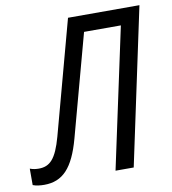

<svg xmlns="http://www.w3.org/2000/svg" viewBox="-125 -785 775 863"><g transform="rotate(-10 262.5 -353.5)"><path d="M8 7C93 7 142 -46 177 -174L303 -639H471L334 0H417L569 -714H243L103 -196C76 -98 47 -69 -4 -69C-18 -69 -31 -71 -44 -76V-1C-29 5 -10 7 8 7Z"/></g></svg>

Font: Noto Sans Condensed
Style: Italic
Weight: 400
Width: 3
Italic angle: -12°
Designer: Monotype Design Team
Foundry: Monotype Imaging Inc.
Version: Version 2.013